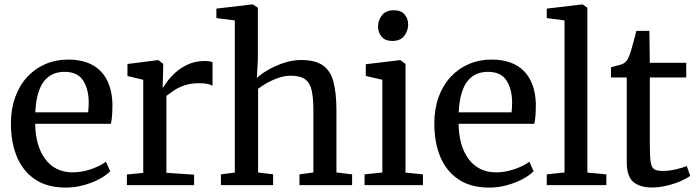

<svg xmlns="http://www.w3.org/2000/svg" viewBox="-20 -839 3159 870"><path d="M278 11Q194.5 11 139.2 -26Q84 -63 56.8 -128.2Q29.5 -193.5 29.5 -279Q29.5 -345 48.8 -398.5Q68 -452 103 -490Q138 -528 185.5 -548.5Q233 -569 290 -569Q383.5 -569 434.8 -517.8Q486 -466.5 489.5 -370Q489.5 -340 488 -317.5Q486.5 -295 482.5 -278H139.5Q140 -229.5 151.2 -189.2Q162.5 -149 183.8 -119.8Q205 -90.5 236.5 -74.2Q268 -58 309.5 -58Q351.5 -58 394.2 -73Q437 -88 460 -106.5L479.5 -63Q461.5 -44.5 429.8 -27.5Q398 -10.5 358.5 0.2Q319 11 278 11ZM140 -330H379.5Q380.5 -339 381.2 -351.5Q382 -364 382 -373.5Q382 -434.5 356.8 -474Q331.5 -513.5 272 -513.5Q245 -513.5 222 -504Q199 -494.5 181.5 -473.5Q164 -452.5 153.2 -417.2Q142.5 -382 140 -330Z M555 0V-48.5L629 -55.5V-477.5L557.5 -494.5V-549L695 -566.5H698L719.5 -549.5V-530.5L717 -442.5H719.5Q724 -450.5 738 -470Q752 -489.5 775.5 -510.8Q799 -532 832 -547.2Q865 -562.5 906.5 -562.5Q921 -562.5 929.5 -561Q938 -559.5 943 -557.5V-450Q937.5 -454.5 922.5 -458.2Q907.5 -462 883.5 -462Q843 -462 814.5 -451.8Q786 -441.5 766.8 -428.2Q747.5 -415 734 -404.5V-56L859.5 -47.5V0Z M1044 -57V-746.5L960.5 -757V-800L1123 -819H1125.5L1148.5 -804V-571L1144 -486Q1162 -503 1194 -521.8Q1226 -540.5 1265.5 -553.8Q1305 -567 1344.5 -567Q1408 -567 1442.8 -543Q1477.5 -519 1491 -468Q1504.5 -417 1504.5 -337V-57.5L1575.5 -49V0H1337V-49L1400 -57.5V-337.5Q1400 -392 1392.8 -427Q1385.5 -462 1363.5 -479Q1341.5 -496 1297.5 -496Q1271.5 -496 1244.2 -487Q1217 -478 1192.2 -464.5Q1167.5 -451 1149.5 -436.5V-57.5L1217.5 -49V0H981V-49Z M1632 0V-49L1712.5 -57.5V-477.5L1637.5 -495V-548L1792.5 -566.5H1794.5L1817.5 -549.5V-57L1896.5 -49V0ZM1757 -653.5Q1725.5 -653.5 1709.2 -672.8Q1693 -692 1693 -718.5Q1693 -747.5 1710.8 -770Q1728.5 -792.5 1764.5 -792.5H1765.5Q1797 -792.5 1813.2 -773.5Q1829.5 -754.5 1829.5 -728.5Q1829.5 -699.5 1811.8 -676.5Q1794 -653.5 1758 -653.5Z M2196.5 11Q2113 11 2057.8 -26Q2002.5 -63 1975.2 -128.2Q1948 -193.5 1948 -279Q1948 -345 1967.2 -398.5Q1986.5 -452 2021.5 -490Q2056.5 -528 2104 -548.5Q2151.5 -569 2208.5 -569Q2302 -569 2353.2 -517.8Q2404.5 -466.5 2408 -370Q2408 -340 2406.5 -317.5Q2405 -295 2401 -278H2058Q2058.5 -229.5 2069.8 -189.2Q2081 -149 2102.2 -119.8Q2123.5 -90.5 2155 -74.2Q2186.5 -58 2228 -58Q2270 -58 2312.8 -73Q2355.5 -88 2378.5 -106.5L2398 -63Q2380 -44.5 2348.2 -27.5Q2316.5 -10.5 2277 0.2Q2237.5 11 2196.5 11ZM2058.5 -330H2298Q2299 -339 2299.8 -351.5Q2300.5 -364 2300.5 -373.5Q2300.5 -434.5 2275.2 -474Q2250 -513.5 2190.5 -513.5Q2163.5 -513.5 2140.5 -504Q2117.5 -494.5 2100 -473.5Q2082.5 -452.5 2071.8 -417.2Q2061 -382 2058.5 -330Z M2538 -57.5V-746.5L2457.5 -757V-800L2618 -819H2619.5L2641.5 -804V-57L2727.5 -49V0H2457.5V-49Z M2933 10.5Q2879 10.5 2849.5 -14.8Q2820 -40 2820 -105V-488H2748.5V-534Q2758 -537 2770.2 -540Q2782.5 -543 2792.8 -546.2Q2803 -549.5 2808 -553Q2814 -557.5 2818.2 -562.5Q2822.5 -567.5 2826 -574.2Q2829.5 -581 2833 -590.5Q2837.5 -602.5 2843.5 -624Q2849.5 -645.5 2855.2 -666.5Q2861 -687.5 2863.5 -699H2922.5L2924.5 -554.5H3089.5V-488H2924.5V-181Q2924.5 -127 2928.8 -102.5Q2933 -78 2945.8 -71.2Q2958.5 -64.5 2983.5 -64.5Q3012 -64.5 3044 -72Q3076 -79.5 3092 -87L3107.5 -42Q3092 -30.5 3064 -18.2Q3036 -6 3001.5 2.2Q2967 10.5 2933 10.5Z"/></svg>

Font: Merriweather 20pt
Style: Regular
Weight: 400
Version: Version 2.100